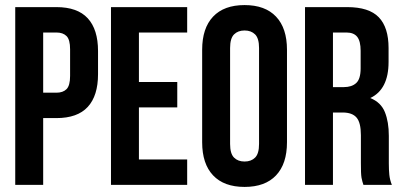

<svg xmlns="http://www.w3.org/2000/svg" viewBox="-20 -728 1583 756"><path d="M202 -700Q285 -700 325.5 -656Q366 -612 366 -527V-436Q366 -351 325.5 -307Q285 -263 202 -263H150V0H40V-700ZM150 -600V-363H202Q228 -363 242 -377Q256 -391 256 -429V-534Q256 -572 242 -586Q228 -600 202 -600Z M527 -405H678V-305H527V-100H717V0H417V-700H717V-600H527Z M886 -161Q886 -123 901.5 -107.5Q917 -92 943 -92Q969 -92 984.5 -107.5Q1000 -123 1000 -161V-539Q1000 -577 984.5 -592.5Q969 -608 943 -608Q917 -608 901.5 -592.5Q886 -577 886 -539ZM776 -532Q776 -617 819 -662.5Q862 -708 943 -708Q1024 -708 1067 -662.5Q1110 -617 1110 -532V-168Q1110 -83 1067 -37.5Q1024 8 943 8Q862 8 819 -37.5Q776 -83 776 -168Z M1411 0Q1409 -7 1407 -13Q1405 -19 1403.5 -28Q1402 -37 1401.5 -51Q1401 -65 1401 -86V-196Q1401 -245 1384 -265Q1367 -285 1329 -285H1291V0H1181V-700H1347Q1433 -700 1471.5 -660Q1510 -620 1510 -539V-484Q1510 -376 1438 -342Q1480 -325 1495.5 -286.5Q1511 -248 1511 -193V-85Q1511 -59 1513 -39.5Q1515 -20 1523 0ZM1291 -600V-385H1334Q1365 -385 1382.5 -401Q1400 -417 1400 -459V-528Q1400 -566 1386.5 -583Q1373 -600 1344 -600Z"/></svg>

Font: BebasNeueW03-Regular
Style: Regular
Weight: 400
Designer: Ryoichi Tsunekawa
Foundry: Ryoichi Tsunekawa
Version: Version 1.30